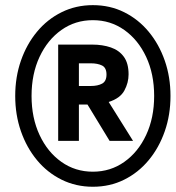

<svg xmlns="http://www.w3.org/2000/svg" viewBox="-20 -699 672 732"><path d="M334 13Q269.3 13 214.8 -14Q160.3 -41 121 -88.5Q81.6 -136 59.8 -198.6Q38 -261.2 38 -333.2Q38 -405.2 59.8 -467.8Q81.6 -530.4 121 -577.9Q160.3 -625.4 214.8 -652.4Q269.3 -679.4 334 -679.4Q399.4 -679.4 453.5 -652.4Q507.7 -625.4 547 -577.9Q586.4 -530.4 608.2 -467.8Q630 -405.2 630 -333.2Q630 -261.2 608.2 -198.6Q586.4 -136 547 -88.5Q507.7 -41 453.5 -14Q399.4 13 334 13ZM334 -44.4Q401.2 -44.4 453.9 -81.8Q506.7 -119.1 537.2 -184.4Q567.7 -249.7 567.7 -333.2Q567.7 -417 537.2 -482.2Q506.7 -547.3 453.9 -584.7Q401.2 -622.1 334 -622.1Q266.8 -622.1 214.1 -584.7Q161.3 -547.3 130.8 -482.2Q100.3 -417 100.3 -333.2Q100.3 -249.7 130.8 -184.4Q161.3 -119.1 214.1 -81.8Q266.8 -44.4 334 -44.4ZM201.8 -162V-529H331.3Q371.3 -529 402.7 -518.1Q434.1 -507.3 452.1 -482.6Q470.2 -458 470.2 -415.4Q470.2 -383.6 454.2 -353.9Q438.3 -324.2 394.4 -310.2L487.2 -162H397.8L313.6 -300.4H280.8V-162ZM280.8 -371.2H326.7Q352.6 -371.2 369.3 -380.2Q386 -389.3 386 -414.7Q386 -440.9 369 -449.3Q352.1 -457.6 326.4 -457.6H280.8Z"/></svg>

Font: Atkinson Hyperlegible Mono ExtraLight
Style: Italic
Weight: 200
Italic angle: -12°
Monospace: yes
Designer: Elliott Scott, Megan Eiswerth, Linus Boman, Theodore Petrosky, Letters from Sweden
Foundry: Applied Design Works, Letters from Sweden
Version: Version 2.001